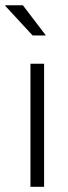

<svg xmlns="http://www.w3.org/2000/svg" viewBox="-42 -722 262 742"><path d="M128.4 -475.6V0H75.7V-475.6ZM46.4 -701.7 135.3 -585H84L-22 -699.7L-21 -701.7Z"/></svg>

Font: Yantramanav Light
Style: Regular
Weight: 300
Version: Version 1.001;PS 1.0;hotconv 1.0.72;makeotf.lib2.5.5900; ttf